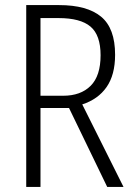

<svg xmlns="http://www.w3.org/2000/svg" viewBox="-20 -734 523 754"><path d="M212 -714Q322 -714 377 -668.5Q432 -623 432 -519Q432 -440 398.5 -392Q365 -344 303 -324L465 0H401L251 -310H139V0H83V-714ZM210 -663H139V-358H228Q297 -358 336 -397Q375 -436 375 -517Q375 -596 335.5 -629.5Q296 -663 210 -663Z"/></svg>

Font: Noto Sans Sinhala Condensed Light
Style: Regular
Weight: 300
Width: 3
Designer: Jelle Bosma - Monotype Design Team
Foundry: Monotype Imaging Inc.
Version: Version 2.006; ttfautohint (v1.8.4.7-5d5b)